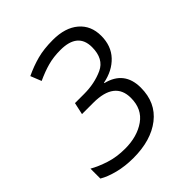

<svg xmlns="http://www.w3.org/2000/svg" viewBox="-161 -643 754 754"><g transform="rotate(-45 216.5 -266.0)"><path d="M148 10Q246 10 305 -36Q364 -82 364 -165Q364 -257 275 -279V-281Q331 -292 364.5 -327.5Q398 -363 398 -419Q398 -476 359 -509Q320 -542 252 -542Q202 -542 164.5 -532Q127 -522 89 -504L107 -459Q144 -476 175.5 -484.5Q207 -493 245 -493Q341 -493 341 -413Q341 -348 294 -326.5Q247 -305 189 -305H138L127 -255H190Q308 -255 308 -164Q308 -102 263 -70.5Q218 -39 151 -39Q104 -39 65.5 -51.5Q27 -64 -1 -80V-25Q24 -10 63 0Q102 10 148 10Z"/></g></svg>

Font: Noto Sans UI Light
Style: Italic
Weight: 300
Italic angle: -12°
Designer: Monotype Design Team
Foundry: Monotype Imaging Inc.
Version: Version 1.901